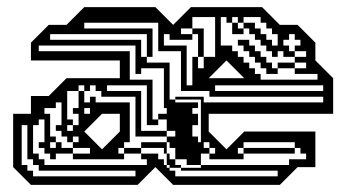

<svg xmlns="http://www.w3.org/2000/svg" viewBox="-20 -520 975 540"><path d="M67 0 17 -50V-200H67V-250H117L167 -300H317V-350H67V-400L117 -450H167L217 -500H417L467 -450L517 -500H717L767 -450H817L867 -400V-350L917 -300V-200H567V-150L617 -100L667 -150H867V-50H817L767 0H467L417 -50L367 0ZM649 -456V-472H633V-456ZM809 -360H841V-376H809V-392H825V-408H809V-424H793V-408H777V-392H793V-376H809ZM667 -300 617 -350 567 -300ZM729 -360V-344H745V-328H761V-312H729V-328H713V-344H697V-360H681V-376H665V-392H649V-408H681V-392H697V-376H713V-360ZM217 -264V-280H201V-264ZM889 -264V-280H585V-264ZM233 -200V-216H217V-200ZM201 -168V-200H185V-216H201V-264H169V-184H185V-168ZM317 -150V-200H267L217 -150L267 -100ZM457 -264V-240H473V-232H537V-216H521V-200H537V-168H521V-144H545V-240H473V-248H553V-232H889V-248H569V-264H489V-376H425V-456H217V-440H409V-360H393V-424H121V-408H377V-360H393V-344H457V-312H441V-328H377V-312H361V-392H89V-376H345V-296H409V-184H425V-168H393V-280H281V-264H377V-152H449V-136H473V-152H449V-184H425V-200H449V-216H441V-264ZM185 -152V-168H169V-152ZM201 -120V-136H185V-120ZM185 -120H169V-136H153V-152H137V-168H153V-232H137V-216H105V-200H121V-136H137V-120H153V-104H185V-88H233V-104H185ZM377 -104V-120H449V-88H457V-72H449V-88H441V-104ZM545 -144H521V-136H537V-120H553V-104H569V-88H585V-104H569V-120H545ZM185 -72V-88H137V-72H121V-88H105V-104H89V-120H105V-168H73V-88H89V-72H105V-56H393V-72H377V-88H329V-104H313V-88H329V-72ZM545 -48V-56H505V-72H473V-104H457V-120H449V-136H361V-248H265V-264H249V-280H233V-264H217V-232H233V-248H249V-232H345V-120H329V-104H377V-88H425V-72H441V-56H449V-48H457V-40H473V-24H761V-40H489V-48H457V-56H449V-72H473V-56H489V-48ZM361 -24V-40H89V-56H73V-72H57V-168H41V-56H57V-40H73V-24ZM489 -440V-424H521V-408H537V-424H521V-440ZM729 -424V-408H745V-392H761V-424H745V-440H729V-456H713V-472H665V-456H697V-440H713V-424ZM521 -280V-360H537V-328H553V-360H585V-472H521V-440H553V-360H537V-408H457V-424H441V-392H505V-280ZM457 -264H441V-312H457ZM809 -312V-328H761V-344H809V-328H841V-344H809V-360H777V-376H761V-360H745V-376H729V-392H713V-408H697V-424H681V-440H665V-456H649V-440H665V-424H633V-456H617V-472H601V-392H633V-376H649V-360H665V-344H681V-328H697V-312H713V-296H873V-312ZM105 -184H89V-168H105ZM137 -104V-120H121V-104ZM569 -72V-88H545V-56H793V-72H841V-88H825V-104H809V-120H665V-104H809V-88H665V-104H649V-88H665V-72Z"/></svg>

Font: Rubik Broken Fax
Style: Regular
Weight: 400
Designer: Hubert and Fischer, NaN
Foundry: Hubert and Fischer, NaN
Version: Version 2.201